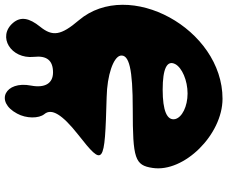

<svg xmlns="http://www.w3.org/2000/svg" viewBox="-94 -906 949 802"><g transform="rotate(-90 381.0 -504.5)"><path d="M308 -908C287 -870 287 -817 306 -794C331 -764 305 -720 220 -653C84 -546 90 -542 377 -534C469 -532 543 -506 550 -477C557 -440 494 -425 327 -425C119 -425 92 -416 81 -342C61 -211 220 -50 370 -50C662 -50 875 -441 698 -650C634 -725 629 -760 671 -812C708 -858 714 -893 687 -925C630 -992 535 -934 545 -838C551 -784 530 -758 480 -758C434 -758 414 -792 425 -850C446 -958 358 -1002 308 -908ZM515 -248C500 -219 446 -196 392 -196C338 -196 292 -219 285 -248C278 -282 320 -300 408 -300C496 -300 532 -282 515 -248Z"/></g></svg>

Font: Hussar Skorodowane
Style: Ky
Weight: 700
Foundry: Cannot Into Space Fonts
Version: Version 0.892